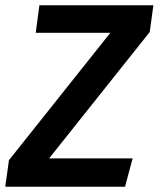

<svg xmlns="http://www.w3.org/2000/svg" viewBox="-35 -711 604 731"><path d="M-15 0H441L470 -108H152L535 -589L549 -691H115L101 -586H385L-1 -101Z"/></svg>

Font: Fira Sans Medium
Style: Italic
Weight: 500
Italic angle: -8°
Designer: bBox Type GmbH & Carrois Corporate GbR & Edenspiekermann AG
Foundry: bBox Type GmbH & Carrois Corporate GbR & Edenspiekermann AG
Version: Version 4.301;PS 004.301;hotconv 1.0.88;makeotf.lib2.5.64775